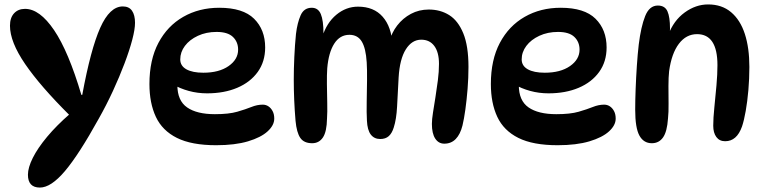

<svg xmlns="http://www.w3.org/2000/svg" viewBox="-20 -647 3461 866"><path d="M160 199Q106 199 106 141Q106 109 128 65Q150 21 192.5 -30Q235 -81 296 -134L295 -126Q162 -258 93.5 -358Q25 -458 25 -531Q25 -567 43.5 -587Q62 -607 93 -607Q159 -607 224 -511Q289 -415 347 -219H351Q389 -425 432 -521.5Q475 -618 534 -618Q562 -618 575.5 -598.5Q589 -579 589 -544Q589 -515 576.5 -467.5Q564 -420 541.5 -360.5Q519 -301 489.5 -237Q460 -173 425 -111Q336 50 273 124.5Q210 199 160 199Z M955 8Q844 8 778 -25Q712 -58 683 -120Q654 -182 654 -268Q654 -377 694.5 -453.5Q735 -530 806.5 -571Q878 -612 969 -612Q1076 -612 1126 -562.5Q1176 -513 1176 -433Q1176 -369 1142.5 -322.5Q1109 -276 1050 -251Q991 -226 914 -226Q871 -226 831 -237Q791 -248 759 -267L783 -311Q780 -287 780 -263Q780 -193 824 -162.5Q868 -132 949 -132Q1012 -132 1050 -143Q1088 -154 1114 -164.5Q1140 -175 1165 -175Q1179 -175 1190.5 -167.5Q1202 -160 1209.5 -146Q1217 -132 1217 -112Q1217 -82 1187 -54.5Q1157 -27 1098.5 -9.5Q1040 8 955 8ZM897 -319Q968 -319 1011 -349Q1054 -379 1054 -423Q1054 -458 1030.5 -480.5Q1007 -503 957 -503Q910 -503 872.5 -485.5Q835 -468 814 -440Q793 -412 793 -379Q793 -350 820.5 -334.5Q848 -319 897 -319Z M1736 -458Q1746 -499 1771.5 -532Q1797 -565 1833.5 -584.5Q1870 -604 1914 -604Q1966 -604 2006 -579Q2046 -554 2069.5 -497Q2093 -440 2093 -345Q2093 -296 2089 -246Q2085 -196 2079 -153Q2073 -110 2066 -81Q2056 -41 2035.5 -20Q2015 1 1984 1Q1958 1 1943 -22Q1928 -45 1928 -88Q1928 -108 1933 -139.5Q1938 -171 1944 -208.5Q1950 -246 1955 -285Q1960 -324 1960 -359Q1960 -411 1939 -439.5Q1918 -468 1880 -468Q1838 -468 1810.5 -424.5Q1783 -381 1778 -298Q1774 -224 1771 -166.5Q1768 -109 1756 -72Q1748 -46 1733.5 -33Q1719 -20 1695 -20Q1668 -20 1652.5 -40Q1637 -60 1635 -103Q1633 -139 1634 -188Q1635 -237 1635.5 -285.5Q1636 -334 1634 -366Q1630 -430 1611.5 -460Q1593 -490 1556 -490Q1513 -490 1487.5 -450Q1462 -410 1456 -339Q1454 -310 1454.5 -267.5Q1455 -225 1456 -183Q1457 -141 1455 -113Q1454 -53 1436.5 -27Q1419 -1 1388 -1Q1351 -1 1334.5 -25Q1318 -49 1313 -102Q1309 -149 1307 -195.5Q1305 -242 1305 -288Q1305 -335 1307.5 -390Q1310 -445 1315 -494Q1321 -544 1336 -578Q1351 -612 1386 -612Q1415 -612 1427 -583.5Q1439 -555 1439 -496Q1439 -476 1436 -459L1433 -479Q1453 -544 1497 -580.5Q1541 -617 1595 -617Q1666 -617 1706 -571.5Q1746 -526 1750 -446Z M2495 8Q2384 8 2318 -25Q2252 -58 2223 -120Q2194 -182 2194 -268Q2194 -377 2234.5 -453.5Q2275 -530 2346.5 -571Q2418 -612 2509 -612Q2616 -612 2666 -562.5Q2716 -513 2716 -433Q2716 -369 2682.5 -322.5Q2649 -276 2590 -251Q2531 -226 2454 -226Q2411 -226 2371 -237Q2331 -248 2299 -267L2323 -311Q2320 -287 2320 -263Q2320 -193 2364 -162.5Q2408 -132 2489 -132Q2552 -132 2590 -143Q2628 -154 2654 -164.5Q2680 -175 2705 -175Q2719 -175 2730.5 -167.5Q2742 -160 2749.5 -146Q2757 -132 2757 -112Q2757 -82 2727 -54.5Q2697 -27 2638.5 -9.5Q2580 8 2495 8ZM2437 -319Q2508 -319 2551 -349Q2594 -379 2594 -423Q2594 -458 2570.5 -480.5Q2547 -503 2497 -503Q2450 -503 2412.5 -485.5Q2375 -468 2354 -440Q2333 -412 2333 -379Q2333 -350 2360.5 -334.5Q2388 -319 2437 -319Z M2947 -622Q2979 -622 2990.5 -596Q3002 -570 3002 -519Q3002 -507 3000.5 -493.5Q2999 -480 2996 -469L2994 -489Q3018 -554 3068 -590.5Q3118 -627 3174 -627Q3236 -627 3277.5 -592Q3319 -557 3339.5 -494Q3360 -431 3360 -345Q3360 -292 3355.5 -240.5Q3351 -189 3343.5 -146.5Q3336 -104 3327 -77Q3315 -43 3296 -26.5Q3277 -10 3251 -10Q3225 -10 3211 -29Q3197 -48 3197 -80Q3197 -114 3202 -162.5Q3207 -211 3211.5 -261.5Q3216 -312 3216 -353Q3216 -493 3124 -493Q3075 -493 3042 -449.5Q3009 -406 2998 -326Q2995 -299 2995 -259Q2995 -219 2995.5 -179.5Q2996 -140 2993 -113Q2989 -53 2970.5 -27Q2952 -1 2920 -1Q2883 -1 2864 -35.5Q2845 -70 2845 -152Q2845 -194 2847 -246Q2849 -298 2852.5 -350.5Q2856 -403 2861 -446Q2871 -527 2890 -574.5Q2909 -622 2947 -622Z"/></svg>

Font: DynaPuff
Style: Regular
Weight: 400
Designer: Toshi Omagari, Jennifer Daniel
Foundry: Google Fonts
Version: Version 2.000